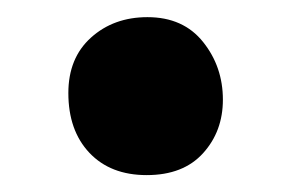

<svg xmlns="http://www.w3.org/2000/svg" viewBox="-20 -170 341 225"><path d="M151.9 35.2Q109.4 35.2 84.7 9Q60.1 -17.1 60.1 -61Q60.1 -102.1 86.7 -126Q113.3 -149.9 152.8 -149.9Q194.8 -149.9 218 -120.8Q241.2 -91.8 241.2 -53.2Q241.2 -16.1 218 9.5Q194.8 35.2 151.9 35.2Z"/></svg>

Font: Shantell Sans Irregular Bouncy
Style: Regular
Weight: 600
Designer: Stephen Nixon, Anya Danilova, Shantell Martin
Foundry: Arrow Type
Version: Version 1.006;[9816181b4]